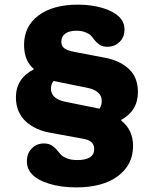

<svg xmlns="http://www.w3.org/2000/svg" viewBox="-20 -793 659 830"><path d="M48.8 -372.1Q48.8 -453.6 126 -493.2V-495.1Q84 -530.3 84 -599.1Q84 -679.7 146.7 -726.3Q209.5 -772.9 315.9 -772.9Q374.5 -772.9 422.6 -758.8Q470.7 -744.6 496.1 -719.2Q518.1 -697.3 518.1 -665Q518.1 -632.3 496.8 -611.6Q475.6 -590.8 443.8 -590.8Q424.8 -590.8 411.6 -599.1Q398.4 -607.4 386.2 -623Q377.9 -634.3 371.6 -640.6Q365.2 -647 348.9 -653.6Q332.5 -660.2 311 -660.2Q279.8 -660.2 262.5 -647.9Q245.1 -635.7 245.1 -611.8Q245.1 -595.7 256.6 -585.4Q268.1 -575.2 300.8 -568.8L436 -543Q499 -530.8 537.6 -494.4Q576.2 -458 576.2 -395Q576.2 -314 503.9 -274.9V-272Q555.2 -231.4 555.2 -162.1Q555.2 -80.6 489.7 -31.7Q424.3 17.1 309.1 17.1Q242.2 17.1 190.9 0.7Q139.6 -15.6 117.2 -41Q96.2 -63.5 96.2 -96.2Q96.2 -129.9 117.4 -151.4Q138.7 -172.9 169.9 -172.9Q189.5 -172.9 203.1 -164.6Q216.8 -156.2 230 -140.1Q240.2 -127 247.6 -120.4Q254.9 -113.8 272.2 -107.4Q289.6 -101.1 314 -101.1Q387.2 -101.1 387.2 -148.9Q387.2 -185.1 340.8 -192.9L196.8 -219.2Q166 -224.6 140.1 -236.3Q114.3 -248 93.3 -266.4Q72.3 -284.7 60.5 -311.8Q48.8 -338.9 48.8 -372.1ZM200.2 -410.2Q200.2 -364.3 267.1 -352.1L410.2 -323.2Q419.9 -337.4 419.9 -356Q419.9 -401.9 354 -414.1L210.9 -442.9Q200.2 -427.2 200.2 -410.2Z"/></svg>

Font: Jellee Roman
Style: Bold
Weight: 700
Designer: Alfredo Marco Pradil
Foundry: Alfredo Marco Pradil and JAM Design
Version: Version 1.000